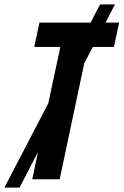

<svg xmlns="http://www.w3.org/2000/svg" viewBox="-77 -817 563 875"><path d="M-57 38H12L96 -124L70 0H195L307 -529L346 -603H442L466 -714H404L447 -797H379L336 -714H103L79 -603H198L143 -346Z"/></svg>

Font: Noto Sans ExtraCondensed
Style: Bold Italic
Weight: 700
Width: 2
Italic angle: -12°
Designer: Monotype Design Team
Foundry: Monotype Imaging Inc.
Version: Version 2.013